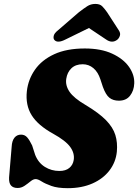

<svg xmlns="http://www.w3.org/2000/svg" viewBox="-20 -970 722 1004"><path d="M334.5 14Q281 14 248.5 2.2Q216 -9.5 197.2 -21.5Q178.5 -33.5 166.5 -33.5Q154 -33.5 139.8 -21.8Q125.5 -10 108.5 1.5Q91.5 13 72 13Q49 13 37.5 0Q26 -13 27.5 -42.5L41 -202.5Q42.5 -233.5 55.5 -249.8Q68.5 -266 90 -266Q109.5 -266 122 -251.8Q134.5 -237.5 148 -209.5L164 -160Q180.5 -118.5 214.8 -97.2Q249 -76 290.5 -76Q323.5 -76 342.5 -91.8Q361.5 -107.5 365.5 -133.5Q371 -168.5 347.2 -201.5Q323.5 -234.5 257.5 -271Q178.5 -314.5 145.5 -367.5Q112.5 -420.5 120.5 -493.5Q127.5 -555 163 -605.8Q198.5 -656.5 263.5 -686.5Q328.5 -716.5 423.5 -716.5Q508 -716.5 566.5 -689.5Q625 -662.5 654.5 -620.5Q684 -578.5 682 -533.5Q680.5 -496 660.2 -469.8Q640 -443.5 601.5 -443.5Q571.5 -443.5 552.2 -458.8Q533 -474 518 -515.5L505 -555Q492.5 -593.5 468.2 -613.8Q444 -634 412.5 -634Q375.5 -634 353.5 -613Q331.5 -592 326.5 -558Q321 -523.5 343.5 -490.2Q366 -457 427.5 -421Q497 -379.5 534 -341.8Q571 -304 583.2 -264Q595.5 -224 591 -176.5Q585.5 -122 552.5 -78.8Q519.5 -35.5 463.8 -10.8Q408 14 334.5 14ZM591.5 -761Q565 -742 534 -764L445 -823.5L323.5 -764Q281 -742 264.5 -761Q258 -768 260.8 -782Q263.5 -796 282.5 -811L392.5 -906Q417 -925 435.8 -937.2Q454.5 -949.5 478.5 -949.5Q502.5 -949.5 514.5 -937.2Q526.5 -925 540 -906L601.5 -811Q611.5 -796 606.5 -782Q601.5 -768 591.5 -761Z"/></svg>

Font: Fraunces 9pt Soft Black
Style: Italic
Weight: 900
Italic angle: -16°
Version: Version 1.000;[b76b70a41]